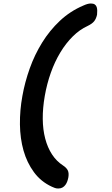

<svg xmlns="http://www.w3.org/2000/svg" viewBox="-20 -899 640 1098"><path d="M371 115Q369 126 365 137.5Q361 149 354 158.5Q347 168 337 173.5Q327 179 313 179Q303 179 294 176Q285 173 277 169Q214 140 174 85.5Q134 31 114.5 -38Q95 -107 94 -187.5Q93 -268 108 -350Q122 -429 150 -507.5Q178 -586 221 -655.5Q264 -725 322.5 -780Q381 -835 456 -867Q469 -873 479.5 -876Q490 -879 500 -879Q514 -879 522 -873.5Q530 -868 533 -858.5Q536 -849 536 -838Q536 -827 535 -815Q530 -792 518.5 -777.5Q507 -763 480 -750Q436 -730 396.5 -691Q357 -652 325 -599Q293 -546 270.5 -482.5Q248 -419 236 -350Q224 -281 224.5 -219.5Q225 -158 238.5 -106.5Q252 -55 277.5 -16Q303 23 340 47Q360 60 367.5 75Q375 90 371 115Z"/></svg>

Font: Maple Mono
Style: Bold Italic
Weight: 700
Italic angle: -10°
Monospace: yes
Designer: subframe7536
Version: Version 7.000